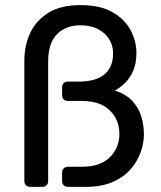

<svg xmlns="http://www.w3.org/2000/svg" viewBox="-20 -730 629 750"><path d="M98 0Q87.8 0 81.4 -6.4Q75.1 -12.7 75.1 -22.9V-492.6Q75.1 -551 97.5 -600.1Q120 -649.1 168.3 -679.6Q216.7 -710 294.5 -710Q373.1 -710 421 -681.6Q468.9 -653.3 490.9 -610.6Q512.9 -568 512.9 -523.1Q512.9 -483.1 500.4 -454Q487.9 -424.9 468.4 -405.9Q448.9 -386.9 428.7 -376.6Q472.7 -362 497.2 -335.3Q521.7 -308.6 531.9 -275Q542.1 -241.3 542.1 -204.6Q542.1 -170.5 529.2 -134.5Q516.4 -98.6 489.3 -67.9Q462.2 -37.2 418.9 -18.6Q375.7 0 314.1 0H246.6Q235.4 0 229 -6.4Q222.5 -12.7 222.5 -22.9V-55.7Q222.5 -65.9 229 -72.3Q235.4 -78.8 246.6 -78.6H299.7Q371.8 -78.6 409.1 -115.7Q446.4 -152.9 446.4 -206.7Q446.4 -261.1 409.3 -298.3Q372.2 -335.6 299 -335.6H245.8Q234.7 -335.6 228.6 -341.9Q222.5 -348.3 222.5 -358.5V-388.2Q222.5 -398.4 228.3 -404.8Q234.1 -411.2 245.8 -411.2H291.1Q356.4 -412.2 389.1 -440.4Q421.7 -468.6 421.7 -520.7Q421.7 -568.7 386.8 -599.9Q351.9 -631.2 294.5 -631.2Q237.1 -631.2 202.6 -596.3Q168.1 -561.5 168.1 -489.9V-22.9Q168.1 -12.7 161.7 -6.4Q155.4 0 145.2 0Z"/></svg>

Font: Rubik Light
Style: Regular
Weight: 300
Designer: Hubert and Fischer
Foundry: Hubert and Fischer
Version: Version 2.300;gftools[0.9.30]